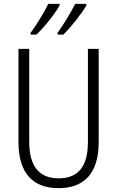

<svg xmlns="http://www.w3.org/2000/svg" viewBox="-20 -968 609 998"><path d="M429 -940V-948H371C353 -912 310 -839 279 -797V-788H309C349 -826 408 -902 429 -940ZM290 -940V-948H231C213 -911 172 -841 139 -797V-788H169C212 -828 269 -901 290 -940ZM493 -230V-714H437V-230C437 -96 381 -41 285 -41C187 -41 132 -99 132 -231V-714H76V-230C76 -69 150 10 284 10C414 10 493 -63 493 -230Z"/></svg>

Font: Noto Sans Hebrew Condensed Light
Style: Regular
Weight: 300
Width: 3
Designer: Monotype Design Team
Foundry: Monotype Imaging Inc.
Version: Version 2.004